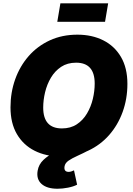

<svg xmlns="http://www.w3.org/2000/svg" viewBox="-20 -950 816 1178"><path d="M351.6 9.8Q261.7 9.8 192.4 -25.1Q123 -60.1 83.7 -127.2Q44.4 -194.3 44.4 -291.5Q44.4 -382.8 73.2 -463.6Q102.1 -544.4 156 -606Q210 -667.5 285.6 -702.4Q361.3 -737.3 455.1 -737.3Q544.4 -737.3 613.5 -702.6Q682.6 -668 722.2 -600.6Q761.7 -533.2 761.7 -435.5Q761.7 -344.2 732.7 -263.7Q703.6 -183.1 649.7 -121.6Q595.7 -60.1 520.3 -25.1Q444.8 9.8 351.6 9.8ZM359.9 -162.1Q413.1 -162.1 451.2 -187.3Q489.3 -212.4 513.7 -253.7Q538.1 -294.9 549.6 -343.3Q561 -391.6 561 -437.5Q561 -565.4 446.8 -565.4Q393.6 -565.4 355.2 -540Q316.9 -514.6 292.5 -473.4Q268.1 -432.1 256.6 -384Q245.1 -335.9 245.1 -290Q245.1 -162.1 359.9 -162.1ZM333 208Q268.1 208 235.1 178.7Q202.1 149.4 210.9 97.7Q217.3 58.6 246.8 30.8Q276.4 2.9 320.8 -19.5Q365.2 -42 416.7 -65.2Q468.3 -88.4 519.8 -118.2Q571.3 -147.9 615.5 -189.7Q659.7 -231.4 688.5 -291.5Q717.3 -351.6 723.1 -435.5H761.7Q756.8 -340.8 734.4 -272.7Q711.9 -204.6 678.2 -158Q644.5 -111.3 605.2 -80.3Q565.9 -49.3 527.1 -29.1Q488.3 -8.8 455.1 6.1Q421.9 21 400.6 35.6Q379.4 50.3 376 70.8Q370.6 104.5 401.4 104.5Q415.5 104.5 434.1 95.2L453.1 183.1Q430.7 194.8 397 201.4Q363.3 208 333 208ZM643.6 -929.7 624.5 -816.4H331.5L350.6 -929.7Z"/></svg>

Font: Inter Black
Style: Italic
Weight: 900
Italic angle: -9.39999°
Designer: Rasmus Andersson
Foundry: rsms
Version: Version 4.000;git-a52131595